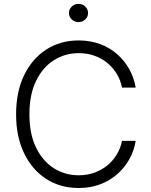

<svg xmlns="http://www.w3.org/2000/svg" viewBox="-20 -942 765 972"><path d="M378.4 9.8Q285.6 9.8 214.1 -36.1Q142.6 -82 102.1 -166Q61.5 -250 61.5 -363.3Q61.5 -477.5 102.1 -561.3Q142.6 -645 214.1 -691.2Q285.6 -737.3 378.4 -737.3Q436.5 -737.3 485.6 -719.2Q534.7 -701.2 572.3 -668.5Q609.9 -635.7 634 -592.5Q658.2 -549.3 667 -498.5H597.7Q590.3 -536.1 571.3 -567.9Q552.2 -599.6 523.4 -623.3Q494.6 -647 458 -659.9Q421.4 -672.9 378.4 -672.9Q309.1 -672.9 252.4 -637Q195.8 -601.1 162.4 -532Q128.9 -462.9 128.9 -363.3Q128.9 -263.7 162.6 -194.8Q196.3 -126 252.7 -90.3Q309.1 -54.7 378.4 -54.7Q421.4 -54.7 458 -67.9Q494.6 -81.1 523.2 -104.5Q551.8 -127.9 571 -159.7Q590.3 -191.4 597.7 -229H667Q658.7 -178.7 634.5 -135.5Q610.4 -92.3 572.8 -59.6Q535.2 -26.9 486.1 -8.5Q437 9.8 378.4 9.8ZM377.4 -830.1Q357.9 -830.1 343.5 -843.5Q329.1 -856.9 329.1 -876Q329.1 -895.5 343.5 -908.9Q357.9 -922.4 377.4 -922.4Q397.5 -922.4 411.6 -908.9Q425.8 -895.5 425.8 -876Q425.8 -856.9 411.6 -843.5Q397.5 -830.1 377.4 -830.1Z"/></svg>

Font: Inter 16pt Light
Style: Regular
Weight: 300
Version: Version 4.001;git-66647c0bb